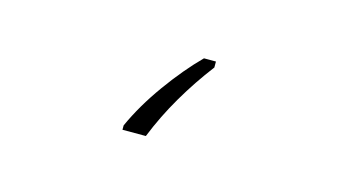

<svg xmlns="http://www.w3.org/2000/svg" viewBox="-36 -30 602 341"><g transform="rotate(15 265.0 140.0)"><path d="M200 212Q218 172 247.5 131Q277 90 307 60H329V71Q303 105 281 142.5Q259 180 243 220H200Z"/></g></svg>

Font: Noto Sans Mono Condensed ExtraLight
Style: Regular
Weight: 200
Width: 3
Designer: Monotype Design Team
Foundry: Monotype Imaging Inc.
Version: Version 2.014; ttfautohint (v1.8.4.7-5d5b)